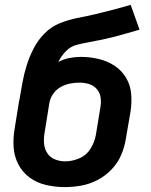

<svg xmlns="http://www.w3.org/2000/svg" viewBox="-20 -755 616 783"><path d="M244 8Q277 8 311 2Q345 -4 377 -20.5Q409 -37 434.5 -63.5Q460 -90 474 -122.5Q488 -155 493 -188L512 -298Q518 -335 515 -371.5Q512 -408 494 -438Q476 -468 447 -487Q418 -506 382.5 -514.5Q347 -523 310 -523Q287 -523 263 -518.5Q239 -514 218 -502Q229 -526 248.5 -546Q268 -566 294 -572.5Q320 -579 345.5 -583.5Q371 -588 397 -593.5Q423 -599 448 -605.5Q473 -612 498.5 -619.5Q524 -627 549 -634L513 -735Q478 -725 442 -715.5Q406 -706 370 -697.5Q334 -689 297.5 -682Q261 -675 225.5 -661Q190 -647 162.5 -619.5Q135 -592 117.5 -558Q100 -524 89 -489Q78 -454 71.5 -418Q65 -382 59 -347L58 -344Q58 -344 58 -344Q58 -344 58 -344L40 -232Q33 -193 35.5 -155Q38 -117 55 -84.5Q72 -52 101.5 -30.5Q131 -9 168.5 -0.5Q206 8 244 8ZM246 -97Q224 -97 204 -105Q184 -113 172.5 -131Q161 -149 159.5 -171Q158 -193 162 -215L181 -333Q184 -353 196 -371Q208 -389 226.5 -399.5Q245 -410 264.5 -414Q284 -418 304 -418Q325 -418 344 -412Q363 -406 375.5 -391Q388 -376 390.5 -356Q393 -336 389 -315L371 -205Q366 -176 349.5 -149Q333 -122 304 -109.5Q275 -97 246 -97Z"/></svg>

Font: Iosevka Sparkle
Style: Bold Italic
Weight: 700
Italic angle: -9°
Designer: Belleve Invis
Foundry: Belleve Invis
Version: Version 4.5.0; ttfautohint (v1.8.3)